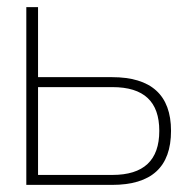

<svg xmlns="http://www.w3.org/2000/svg" viewBox="-20 -520 537 540"><path d="M54 0H295C406 0 461 -50 461 -152C461 -253 405 -303 295 -303H87V-500H54ZM87 -28V-275H296C385 -275 428 -234 428 -152C428 -69 384 -28 296 -28Z"/></svg>

Font: LT Wave Text Thin
Style: Regular
Weight: 100
Designer: Daniel Lyons
Version: Version 2.5 (Glyphs App)